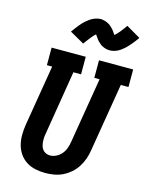

<svg xmlns="http://www.w3.org/2000/svg" viewBox="-142 -1068 894 1162"><g transform="rotate(15 305.0 -486.5)"><path d="M256 8Q224 8 193 1Q162 -6 137 -22.5Q112 -39 95 -64Q78 -89 70.5 -119Q63 -149 63.5 -181Q64 -213 69 -245L132 -625H99V-735H313V-625H265L200 -227Q197 -213 196 -199Q195 -185 196 -172Q197 -159 200.5 -146Q204 -133 212 -123Q220 -113 232 -107.5Q244 -102 258 -102Q278 -102 297.5 -112Q317 -122 330.5 -138.5Q344 -155 351 -175Q358 -195 361 -215L429 -625H396V-735H610V-625H562L491 -197Q487 -169 477.5 -142Q468 -115 452.5 -90.5Q437 -66 414 -46Q391 -26 365 -13.5Q339 -1 311 3.5Q283 8 256 8ZM277 -808 187 -859Q197 -873 205.5 -884Q214 -895 222 -905Q230 -915 238 -923.5Q246 -932 254 -939Q262 -946 273 -954Q284 -962 294.5 -967Q305 -972 317.5 -975.5Q330 -979 342 -979Q346 -979 350.5 -978.5Q355 -978 359.5 -977Q364 -976 367.5 -975Q371 -974 375.5 -972.5Q380 -971 384 -969Q388 -967 391.5 -965Q395 -963 398.5 -961Q402 -959 404.5 -956.5Q407 -954 411 -950.5Q415 -947 418 -944Q421 -941 423.5 -938Q426 -935 428.5 -932Q431 -929 432.5 -926.5Q434 -924 437 -920Q440 -916 442 -913Q444 -910 446 -907Q454 -914 460 -920Q466 -926 473.5 -935Q481 -944 489.5 -955.5Q498 -967 508 -981L597 -929Q588 -916 579 -904.5Q570 -893 562 -883.5Q554 -874 546 -865.5Q538 -857 530.5 -850Q523 -843 512 -835Q501 -827 490 -821.5Q479 -816 466.5 -813Q454 -810 443 -810Q437 -810 432 -810.5Q427 -811 422.5 -812Q418 -813 413 -814.5Q408 -816 403.5 -818Q399 -820 395 -822Q391 -824 387 -826.5Q383 -829 379.5 -832.5Q376 -836 372 -839.5Q368 -843 364.5 -846.5Q361 -850 358.5 -853.5Q356 -857 353.5 -860.5Q351 -864 349 -867Q347 -870 343.5 -874.5Q340 -879 338 -882Q330 -875 324 -868.5Q318 -862 311 -853Q304 -844 295.5 -833Q287 -822 277 -808Z"/></g></svg>

Font: Iosevka Etoile XBdObl
Style: Regular
Weight: 800
Italic angle: -9°
Designer: Belleve Invis
Foundry: Belleve Invis
Version: Version 15.5.2; ttfautohint (v1.8.4)